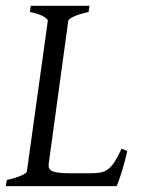

<svg xmlns="http://www.w3.org/2000/svg" viewBox="-20 -635 488 655"><path d="M414.1 -119.1Q404.3 -76.7 394.3 -45.4Q384.3 -14.2 377.9 0H0L2.9 -21Q33.7 -27.8 52.2 -35.9Q70.8 -43.9 71.8 -50.8L143.1 -564Q144 -569.8 128.9 -578.6Q113.8 -587.4 82 -594.2L85 -615.2H285.2L282.2 -594.2Q251.5 -587.4 232.9 -579.1Q214.4 -570.8 212.9 -564L146 -75.2Q145 -66.4 147.9 -60.3Q150.9 -54.2 159.9 -50.5Q168.9 -46.9 184.8 -45.4Q200.7 -43.9 225.1 -43.9H287.1Q307.6 -43.9 322 -46.4Q336.4 -48.8 348.1 -57.4Q359.9 -65.9 370.6 -82.5Q381.3 -99.1 395 -127.9L414.1 -119.1Z"/></svg>

Font: Gentium
Style: Italic
Weight: 400
Italic angle: -7°
Designer: J. Victor Gaultney
Version: Version 1.02; 2005; OFL release